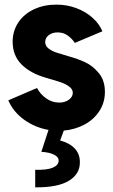

<svg xmlns="http://www.w3.org/2000/svg" viewBox="-20 -553 483 823"><path d="M231.4 134.8Q231.9 120.6 212.4 110.4Q192.9 100.1 157.2 97.7L188 3.9Q129.9 -6.3 83.5 -39.8Q37.1 -73.2 15.6 -123L138.7 -175.8Q152.8 -148.9 178.2 -131.1Q203.6 -113.3 233.4 -113.3Q251 -113.3 264.4 -119.4Q277.8 -125.5 284.9 -135Q292 -144.5 292 -155.3Q292 -170.4 276.9 -181.6Q261.7 -192.9 242.2 -199.7Q222.7 -206.5 193.4 -214.8Q181.6 -218.8 176.8 -219.7Q109.9 -238.8 72 -277.1Q34.2 -315.4 34.2 -374Q34.2 -420.4 58.6 -456.8Q83 -493.2 125.7 -513.2Q168.5 -533.2 221.7 -533.2Q267.1 -533.2 307.4 -518.1Q347.7 -502.9 376.7 -476.8Q405.8 -450.7 418.9 -418.9L300.8 -369.1Q289.6 -386.2 271.2 -400.1Q252.9 -414.1 226.6 -414.1Q204.1 -414.1 189 -402.3Q173.8 -390.6 173.8 -373Q173.8 -356.4 187.7 -345.5Q201.7 -334.5 221.2 -327.9Q240.7 -321.3 278.3 -310.5Q313.5 -300.8 345.2 -286.1Q377 -271.5 403.3 -240Q429.7 -208.5 429.7 -159.2Q429.7 -113.8 406.2 -77.4Q382.8 -41 342.5 -19.3Q302.2 2.4 253.4 6.8L237.8 49.3Q277.8 59.6 300.3 83.5Q322.8 107.4 322.3 142.6Q322.8 192.9 275.1 221.9Q227.5 251 130.9 250V174.8Q182.6 176.3 207.3 165.3Q231.9 154.3 231.4 134.8Z"/></svg>

Font: Reddit Sans Chocolate ExtraBold
Style: Regular
Weight: 800
Designer: Stephen Hutchings
Foundry: Reddit
Version: Version 1.011